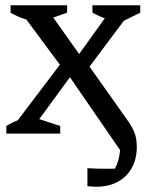

<svg xmlns="http://www.w3.org/2000/svg" viewBox="-20 -506 556 727"><path d="M345 201Q337 201 328.5 200.5Q320 200 311 199V131Q329 132 347 132.5Q365 133 383 133Q399 133 415.5 132.5Q432 132 448 131L408 146Q423 121 429.5 94.5Q436 68 436 35Q436 28 436 20Q436 12 435 4L451 86L228 -238L306 -272L454 -63Q471 -40 480.5 -22.5Q490 -5 494 12Q498 29 498 50Q498 95 479.5 129Q461 163 426.5 182Q392 201 345 201ZM4 0V-29Q25 -42 48.5 -51Q72 -60 98 -65L208 -29V0ZM40 -17V-41L225 -285H308L267 -244L101 -17ZM127 -420Q97 -426 70.5 -435Q44 -444 20 -458V-486H234V-458ZM223 -239 65 -452V-476H156L294 -281H265L405 -476H468V-453L308 -239ZM436 -421Q408 -426 381.5 -435Q355 -444 330 -458V-486H511V-458Z"/></svg>

Font: Piazzolla 24pt Medium
Style: Regular
Weight: 500
Designer: Juan Pablo del Peral
Foundry: Huerta Tipografica
Version: Version 2.005